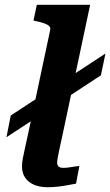

<svg xmlns="http://www.w3.org/2000/svg" viewBox="-20 -778 461 803"><path d="M7 -204 25 -295 421 -554 402 -463ZM190 -653Q192 -663 185 -669.5Q178 -676 163.5 -681Q149 -686 129 -690L120 -692L134 -758H357L242 -216Q234 -180 229 -156.5Q224 -133 221.5 -119Q219 -105 219 -98Q219 -87 225 -81.5Q231 -76 245 -76Q258 -76 270 -78Q282 -80 293 -81.5Q304 -83 312 -84L298 -10Q282 -7 263 -3.5Q244 0 222.5 2.5Q201 5 179 5Q147 5 123 -5Q99 -15 85.5 -34.5Q72 -54 72 -82Q72 -97 75 -113.5Q78 -130 84 -156.5Q90 -183 99 -225Z"/></svg>

Font: Roboto Serif 20pt SemiBold
Style: Italic
Weight: 600
Italic angle: -10°
Version: Version 1.007